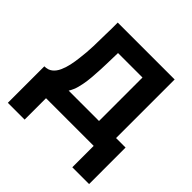

<svg xmlns="http://www.w3.org/2000/svg" viewBox="-179 -672 971 971"><g transform="rotate(45 306.5 -187.0)"><path d="M16 153V-108Q42 -108 59 -121.5Q76 -135 86.5 -158Q97 -181 103 -208.5Q109 -236 112 -264Q118 -309 119.5 -356.5Q121 -404 121 -438Q122 -460 122 -482.5Q122 -505 122 -527H529V-108H597V153H477V0H136V153ZM190 -108H407V-419H232Q231 -382 230 -339.5Q229 -297 226 -259Q225 -237 221.5 -210Q218 -183 211 -157Q204 -131 190 -108Z"/></g></svg>

Font: Onest SemiBold
Style: Regular
Weight: 600
Designer: Dmitri Voloshin, Andrey Kudryavtsev
Foundry: Dmitri Voloshin, Andrey Kudryavtsev
Version: Version 1.000;gftools[0.9.33]